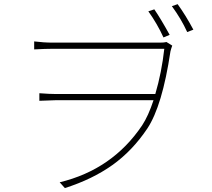

<svg xmlns="http://www.w3.org/2000/svg" viewBox="-20 -870 1040 941"><path d="M811.5 -699.2 781.2 -686.5Q751 -752.9 707 -814.5L736.3 -824.2Q766.6 -780.3 811.5 -699.2ZM239.3 -661.1H764.6Q785.2 -661.1 795.9 -664.1L824.2 -646.5Q818.4 -630.9 815.4 -618.2Q775.4 -350.6 702.1 -240.2Q628.9 -130.9 530.8 -61Q432.6 8.8 297.9 51.8L272.5 23.4Q531.2 -39.1 676.8 -255.9Q707 -301.8 732.4 -378.9H253.9Q249 -378.9 172.9 -376V-413.1Q223.6 -409.2 253.9 -409.2H741.2Q772.5 -515.6 785.2 -630.9H239.3Q203.1 -630.9 147.5 -627.9V-667Q194.3 -661.1 239.3 -661.1ZM822.3 -839.8 850.6 -849.6Q889.6 -795.9 927.7 -724.6L897.5 -712.9Q868.2 -777.3 822.3 -839.8Z"/></svg>

Font: Gen Shin Gothic Monospace ExtraLight
Style: Regular
Weight: 200
Designer: [Source Han Sans]
Ryoko NISHIZUKA  (kana & ideographs); Paul D. Hunt (Latin, Greek & Cyrillic); Wenlong ZHANG  (bopomofo
Version: Version 1.002.20150607